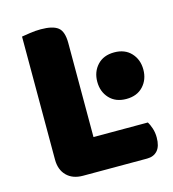

<svg xmlns="http://www.w3.org/2000/svg" viewBox="-96 -697 705 781"><g transform="rotate(-15 256.5 -307.0)"><path d="M158 3Q115 3 90 -22Q65 -47 65 -90V-608Q77 -610 100 -613.5Q123 -617 146 -617Q196 -617 218 -600Q240 -583 240 -534V-138H469Q476 -127 482 -109Q488 -91 488 -70Q488 -33 472 -15Q456 3 428 3ZM313 -351Q313 -393 339 -421Q365 -449 410 -449Q455 -449 481 -421Q507 -393 507 -351Q507 -309 481 -281Q455 -253 410 -253Q365 -253 339 -281Q313 -309 313 -351Z"/></g></svg>

Font: Baloo Bhai 2 ExtraBold
Style: Regular
Weight: 800
Designer: Supriya Tembe, Noopur Datye and Ek Type
Foundry: Ek Type
Version: Version 1.640;PS 1.000;hotconv 16.6.51;makeotf.lib2.5.65220;